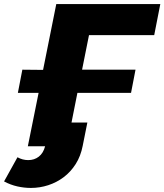

<svg xmlns="http://www.w3.org/2000/svg" viewBox="-70 -720 809 945"><path d="M207 -700H719L689 -547H368L334 -377H597L575 -263H311L282 -117H360L337 -2Q327 49 302.5 87.5Q278 126 243.5 152Q209 178 167.5 191.5Q126 205 82 205Q49 205 15.5 197.5Q-18 190 -50 173L16 54Q41 68 69 68Q99 68 121 51Q143 34 152 0H67L120 -263H18L40 -377L142 -376Z"/></svg>

Font: Argentum Sans
Style: Bold Italic
Weight: 700
Italic angle: -11°
Designer: Julieta Ulanovsky (font), Cristiano Sobral (main changes and remaster)
Foundry: Julieta Ulanovsky (font), Cristiano Sobral (main changes and remaster)
Version: Version 2.007;June 15, 2022;FontCreator 14.0.0.2814 64-bit; 